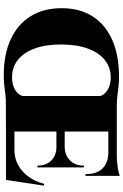

<svg xmlns="http://www.w3.org/2000/svg" viewBox="166 -824 670 1043"><g transform="rotate(90 501.5 -303.0)"><path d="M397 -614Q428 -614 449 -611.5Q470 -609 494 -606Q508 -604 523.5 -603Q539 -602 553 -602V0Q546 0 535 0Q524 0 507 2Q484 4 467 6.5Q450 9 432 10.5Q414 12 386 12Q277 12 195.5 -25Q114 -62 69.5 -132.5Q25 -203 25 -303Q25 -401 69.5 -470.5Q114 -540 197 -577Q280 -614 397 -614ZM399 -33Q433 -33 455.5 -43Q478 -53 490 -67.5Q502 -82 502 -94V-508Q502 -519 490.5 -533.5Q479 -548 456.5 -558.5Q434 -569 400 -569Q350 -569 310 -539.5Q270 -510 246.5 -450.5Q223 -391 222 -301Q222 -216 244 -156Q266 -96 306 -64.5Q346 -33 399 -33ZM695 -602V0L503 1V-602ZM917 -46 955 0H692L693 -46ZM890 -319V-274H692V-319ZM936 -602V-556H692V-602ZM989 -207 958 0H767L798 -46Q839 -46 875 -65Q911 -84 938.5 -120Q966 -156 979 -207ZM890 -276V-171H880V-174Q880 -218 853 -245.5Q826 -273 782 -274V-276ZM890 -423V-318H782V-319Q826 -321 853 -349Q880 -377 880 -420V-423ZM936 -559V-432H926V-437Q926 -493 896 -524Q866 -555 810 -556V-559ZM936 -618V-592L831 -602Q859 -602 891.5 -607.5Q924 -613 936 -618Z"/></g></svg>

Font: Cinzel Black
Style: Regular
Weight: 900
Designer: Natanael Gama
Version: Version 2.000